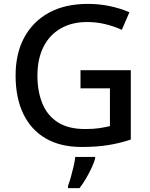

<svg xmlns="http://www.w3.org/2000/svg" viewBox="-20 -744 767 985"><path d="M393 -384H651V-28Q594 -9 534.5 0.5Q475 10 399 10Q290 10 214.5 -34Q139 -78 99.5 -160Q60 -242 60 -357Q60 -469 104 -551Q148 -633 230.5 -678.5Q313 -724 431 -724Q490 -724 544 -712.5Q598 -701 644 -681L605 -591Q568 -608 522.5 -619.5Q477 -631 427 -631Q348 -631 290.5 -597.5Q233 -564 202.5 -502.5Q172 -441 172 -356Q172 -276 197 -214Q222 -152 276 -117Q330 -82 417 -82Q459 -82 489 -86.5Q519 -91 544 -97V-291H393ZM468 70Q463 89 450.5 116Q438 143 422 170.5Q406 198 388 221H329V209Q336 191 343.5 164.5Q351 138 357.5 110Q364 82 366 61H468Z"/></svg>

Font: Noto Sans Armenian Medium
Style: Regular
Weight: 500
Designer: Monotype Design Team
Foundry: Monotype Imaging Inc.
Version: Version 2.007